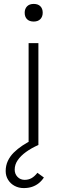

<svg xmlns="http://www.w3.org/2000/svg" viewBox="-20 -740 344 980"><path d="M126 0V-520H176V0ZM152 -630Q130 -630 118 -642Q106 -654 106 -675Q106 -695 118 -707.5Q130 -720 152 -720Q174 -720 186 -708Q198 -696 198 -675Q198 -655 186 -642.5Q174 -630 152 -630ZM101 220Q76 220 55 209Q34 198 21.5 178Q9 158 9 133Q9 105 20 81.5Q31 58 50 39Q69 20 94.5 3Q120 -14 150 -28L176 0Q140 16 113 35.5Q86 55 70.5 77.5Q55 100 55 126Q55 148 69.5 163Q84 178 106 178Q125 178 140.5 169.5Q156 161 171 142L204 166Q193 183 178 195Q163 207 144 213.5Q125 220 101 220Z"/></svg>

Font: Lexend Exa ExtraLight
Style: Regular
Weight: 250
Designer: Bonnie Shaver-Troup, Thomas Jockin
Foundry: Lexend
Version: Version 1.007